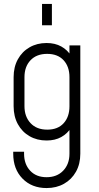

<svg xmlns="http://www.w3.org/2000/svg" viewBox="-20 -770 502 973"><path d="M216 183Q141 183 94 135Q47 87 47 9V-1H102V9Q102 62 132.8 95Q163.5 128 216 128Q268.5 128 300.2 95Q332 62 332 9V-136L341 -124Q322 -93 290.5 -75.5Q259 -58 216 -58Q167.5 -58 129.8 -79.8Q92 -101.5 70.5 -140.8Q49 -180 49 -232V-379Q49 -430.5 70.5 -469.5Q92 -508.5 129.8 -530.2Q167.5 -552 216 -552Q259 -552 290.5 -534.5Q322 -517 341 -486L332 -474V-540H387V9Q387 61 365 100.2Q343 139.5 304.5 161.2Q266 183 216 183ZM219.5 -113Q273 -113 302.5 -145.5Q332 -178 332 -231V-379Q332 -432.5 302.2 -464.8Q272.5 -497 219 -497Q165.5 -497 134.8 -464.8Q104 -432.5 104 -379V-232Q104 -179 134.8 -146Q165.5 -113 219.5 -113ZM193 -642V-750H243V-642Z"/></svg>

Font: Mohave Light Light
Style: Regular
Weight: 300
Version: Version 2.003